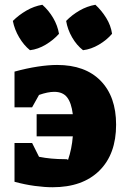

<svg xmlns="http://www.w3.org/2000/svg" viewBox="-20 -776 522 807"><path d="M201 11Q168 11 126.5 5.5Q85 0 41 -12V-175H115L144 -117Q169 -112 196 -109.5Q223 -107 252 -107Q256 -107 259 -107Q262 -107 266 -104Q282 -151 286 -203H134V-296H286Q280 -344 262 -367Q244 -390 208 -390Q181 -390 144 -377L115 -325H41V-475Q92 -489 138 -496Q184 -503 220 -503Q338 -503 403 -436.5Q468 -370 468 -252Q468 -128 397.5 -58.5Q327 11 201 11ZM158 -756Q185 -732 203.5 -700.5Q222 -669 228 -634Q205 -608 172.5 -588.5Q140 -569 106 -565Q80 -586 60.5 -619Q41 -652 34 -688Q59 -713 91 -731.5Q123 -750 158 -756ZM381 -756Q407 -732 426.5 -700.5Q446 -669 451 -634Q429 -608 396 -588.5Q363 -569 329 -565Q302 -586 283 -619Q264 -652 258 -688Q282 -713 314 -731.5Q346 -750 381 -756Z"/></svg>

Font: Piazzolla ExtraBold
Style: Regular
Weight: 800
Designer: Juan Pablo del Peral
Foundry: Huerta Tipografica
Version: Version 1.330